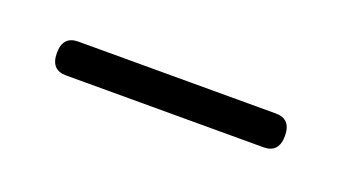

<svg xmlns="http://www.w3.org/2000/svg" viewBox="-23 -606 321 176"><g transform="rotate(20 137.5 -517.5)"><path d="M22 -518Q22 -534.5 37 -534.5H229.5Q244.5 -534.5 244.5 -518Q244.5 -501.5 229.5 -501.5H37Q22 -501.5 22 -518Z"/></g></svg>

Font: Fraunces 144pt S050 Light
Style: Regular
Weight: 300
Version: Version 1.000; ttfautohint (v1.8.3)